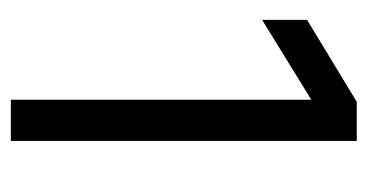

<svg xmlns="http://www.w3.org/2000/svg" viewBox="-186 -508 694 363"><g transform="rotate(90 161.5 -327.0)"><path d="M247 0H169V-568L18 -475V-560L173 -654H247Z"/></g></svg>

Font: Hind Mysuru
Style: Regular
Weight: 400
Designer: Manushi Parikh, Hitesh Malaviya
Foundry: Indian Type Foundry
Version: Version 0.703;PS 1.0;hotconv 1.0.86;makeotf.lib2.5.63406